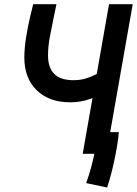

<svg xmlns="http://www.w3.org/2000/svg" viewBox="-20 -713 635 890"><path d="M476.6 156.2 379.4 135.7Q392.6 99.1 402.6 62Q412.6 24.9 418.9 -6.8L437 -100.6H530.8Q528.8 -73.2 522.9 -37.6Q517.1 -2 509 35.2Q501 72.3 492.2 104.2Q483.4 136.2 476.6 156.2ZM305.2 -238.8Q207.5 -238.8 150.1 -294.7Q92.8 -350.6 92.8 -446.3Q92.8 -487.8 100.8 -539.3Q108.9 -590.8 120.6 -639.2L133.8 -693.4H241.7L229 -632.3Q218.8 -584.5 210.7 -540.3Q202.6 -496.1 202.6 -456.5Q202.6 -399.4 231.4 -370.4Q260.3 -341.3 320.8 -341.3Q351.1 -341.3 376.2 -348.6Q401.4 -356 427.2 -369.4Q453.1 -382.8 484.9 -401.9L473.1 -294.4Q439 -269.5 397.2 -254.2Q355.5 -238.8 305.2 -238.8ZM363.3 0 485.4 -693.4H595.2L473.1 0Z"/></svg>

Font: Cascadia Mono Medium
Style: Italic
Weight: 500
Italic angle: -10°
Monospace: yes
Designer: Aaron Bell
Foundry: Saja Typeworks
Version: Version 2407.024